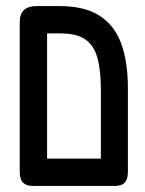

<svg xmlns="http://www.w3.org/2000/svg" viewBox="-20 -602 476 632"><path d="M90 10Q72 10 62 4Q52 -2 48.5 -12.5Q45 -23 45 -35V-530Q45 -556 59 -569Q73 -582 101 -582H176Q257 -582 306.5 -551Q356 -520 378.5 -460Q401 -400 401 -311V-36Q401 -23 397.5 -12.5Q394 -2 384.5 4Q375 10 357 10Q339 10 329.5 5Q320 0 316 -9.5Q312 -19 312 -29V-308Q312 -371 300.5 -412Q289 -453 260.5 -472.5Q232 -492 179 -492H135V-36Q135 -23 131 -12.5Q127 -2 118 4Q109 10 90 10ZM88 10 89 -80H358V10Z"/></svg>

Font: Fredoka Condensed
Style: Regular
Weight: 400
Width: 3
Designer: Ben Nathan
Foundry: Milena B. Brandão, Ben Nathan
Version: Version 2.001